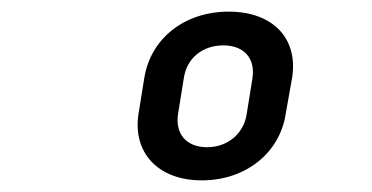

<svg xmlns="http://www.w3.org/2000/svg" viewBox="-20 -758 640 330"><path d="M327 -448C403 -448 461 -496 471 -562L482 -624C493 -692 449 -738 373 -738C297 -738 239 -692 228 -624L218 -562C208 -496 251 -448 327 -448ZM336 -505C300 -505 281 -528 286 -562L296 -624C301 -658 328 -680 364 -680C399 -680 419 -658 414 -624L404 -562C399 -528 371 -505 336 -505Z"/></svg>

Font: JetBrains Mono
Style: Bold Italic
Weight: 558
Italic angle: -9°
Monospace: yes
Designer: Philipp Nurullin, Konstantin Bulenkov
Foundry: JetBrains
Version: Version 2.305